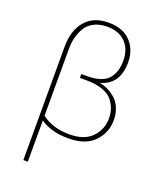

<svg xmlns="http://www.w3.org/2000/svg" viewBox="-168 -809 936 1138"><g transform="rotate(20 300.0 -240.0)"><path d="M120.1 229.5V-486.3Q120.1 -586.9 170.9 -647.9Q221.7 -709 318.4 -709Q408.2 -709 457 -657.7Q505.9 -606.4 505.9 -526.4Q505.9 -386.7 389.6 -355.5Q416 -350.6 439.9 -339.4Q463.9 -328.1 488.3 -308.1Q512.7 -288.1 527.8 -253.9Q543 -219.7 543 -175.8Q543 -95.7 488.3 -39.1Q433.6 17.6 325.2 17.6Q217.8 17.6 148.4 -30.3V229.5ZM148.4 -60.5Q217.8 -6.8 323.2 -6.8Q418 -6.8 465.3 -56.6Q512.7 -106.4 512.7 -176.8Q512.7 -204.1 505.4 -229Q498 -253.9 478.5 -281.7Q459 -309.6 415.5 -326.2Q372.1 -342.8 308.6 -342.8H268.6V-367.2H306.6Q356.4 -367.2 391.1 -379.9Q425.8 -392.6 443.4 -416.5Q460.9 -440.4 468.3 -466.8Q475.6 -493.2 475.6 -526.4Q475.6 -597.7 434.1 -640.6Q392.6 -683.6 318.4 -683.6Q269.5 -683.6 234.4 -665Q199.2 -646.5 181.6 -615.2Q164.1 -584 156.2 -551.3Q148.4 -518.6 148.4 -481.4Z"/></g></svg>

Font: Gothic A1 Thin
Style: Regular
Weight: 250
Designer: HanYang I&C Co.,Ltd.
Foundry: HanYang I&C Co.,Ltd.
Version: Version 2.50